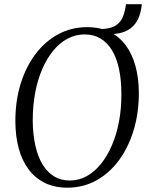

<svg xmlns="http://www.w3.org/2000/svg" viewBox="-20 -881 702 912"><path d="M300 10.5Q239.5 10.5 193.5 -12Q147.5 -34.5 116.2 -76Q85 -117.5 69.2 -175Q53.5 -232.5 53 -302.5Q52.5 -399.5 77.5 -481.2Q102.5 -563 148.5 -624Q194.5 -685 257 -718.5Q319.5 -752 393.5 -752Q455 -752 501 -729.5Q547 -707 577.5 -665.5Q608 -624 623.5 -567.2Q639 -510.5 639.5 -442.5Q640 -346.5 615.2 -264Q590.5 -181.5 545.2 -120Q500 -58.5 437.5 -24Q375 10.5 300 10.5ZM311.5 -23.5Q354 -23.5 391.8 -44.2Q429.5 -65 459.8 -102.8Q490 -140.5 512 -192Q534 -243.5 545.5 -305Q557 -366.5 556.5 -434.5Q556.5 -501.5 545.2 -553.8Q534 -606 511.8 -642.5Q489.5 -679 457.2 -698.2Q425 -717.5 382 -717.5Q339.5 -717.5 301.8 -697.8Q264 -678 233.5 -641.2Q203 -604.5 181 -553.8Q159 -503 147.2 -441Q135.5 -379 135.5 -309Q136 -243 147.8 -190.2Q159.5 -137.5 182 -100.2Q204.5 -63 237 -43.2Q269.5 -23.5 311.5 -23.5ZM578.5 -861H653.5Q650 -822 636.8 -793Q623.5 -764 600 -746.2Q576.5 -728.5 542 -722.2Q507.5 -716 461.5 -722.5L459 -743Q503.5 -744 528 -758.8Q552.5 -773.5 563.2 -800Q574 -826.5 578.5 -861Z"/></svg>

Font: Merriweather 96pt Light
Style: Italic
Weight: 300
Italic angle: -7.8°
Version: Version 2.101